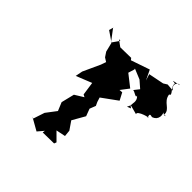

<svg xmlns="http://www.w3.org/2000/svg" viewBox="-241 -1119 1407 1407"><g transform="rotate(45 463.0 -415.0)"><path d="M188 -825 267 -771 285 -698 309 -662 339 -643 325 -603 264 -470 253 -414 375 -463 390 -359 409 -349 341 -307 316 -205 343 -140 283 -61 254 27 239 21 338 77 378 30 375 50 491 48 498 30 436 -32 509 -47 504 -97 460 -161 516 -259 490 -328 411 -273 470 -253 513 -363 500 -391 489 -426 609 -513 579 -570 553 -568 601 -631 509 -703 524 -752 522 -759 602 -726 656 -679 623 -637C631 -648 697 -589 666 -644C635 -641 705 -636 692 -569C694 -519 651 -510 708 -532L685 -549L764 -528C745 -553 872 -588 843 -569C821 -620 864 -588 866 -598C906 -610 920 -663 878 -711C911 -638 947 -683 912 -670C917 -734 843 -729 833 -802C867 -809 796 -852 807 -887C800 -895 741 -885 840 -905C823 -916 784 -872 834 -841L774 -846L745 -828L625 -804L641 -754L604 -831L458 -781L447 -795L336 -793L286 -829L303 -827L263 -770L195 -860L198 -859Z"/></g></svg>

Font: Hussar Lance
Style: ExBdObl
Weight: 700
Foundry: Cannot Into Space Fonts, PlusOne Fonts
Version: Version 2.270